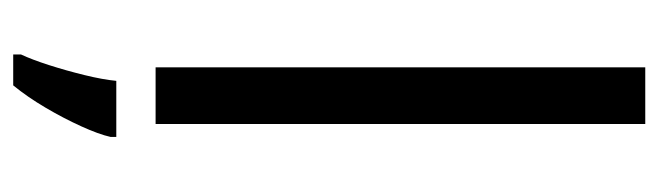

<svg xmlns="http://www.w3.org/2000/svg" viewBox="-382 -418 1021 298"><g transform="rotate(90 129.0 -269.5)"><path d="M173 0H85V-760H173ZM193 70Q189 88 176.5 115.5Q164 143 147.5 171Q131 199 113 221H65V209Q73 192 81.5 165.5Q90 139 97 110.5Q104 82 106 61H193Z"/></g></svg>

Font: Noto Sans Yi
Style: Regular
Weight: 400
Designer: Monotype Design Team
Foundry: Monotype Imaging Inc.
Version: Version 2.002; ttfautohint (v1.8.4.7-5d5b)